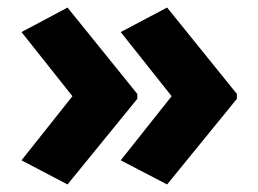

<svg xmlns="http://www.w3.org/2000/svg" viewBox="-20 -532 685 509"><path d="M608 -270 423 -43 300 -107 435 -277 300 -447 423 -512 608 -283ZM344 -270 159 -43 37 -107 172 -277 37 -447 159 -512 344 -283Z"/></svg>

Font: Noto Sans Khmer ExtraBold
Style: Regular
Weight: 800
Version: Version 2.003